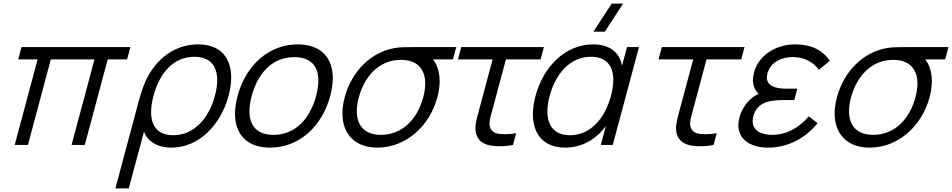

<svg xmlns="http://www.w3.org/2000/svg" viewBox="-20 -800 5256 1060"><path d="M61.2 0H134.2L260.6 -472H501.6L375.2 0H448.2L574.6 -472H681.6L699.8 -540H98.8L80.6 -472H187.6Z M617 240H691L775 -73.5C793.8 -20.5 847.3 15 926.3 15C1076.8 15 1198.4 -108.5 1242 -271.5C1251.6 -307.1 1256.4 -341 1256.4 -372C1256.4 -480.4 1197.5 -555 1073.5 -555C932.5 -555 822.2 -458.5 772.2 -324.5C763.4 -302.5 754.6 -273.5 744.9 -237.5ZM936.6 -53.5C852 -53.5 814.2 -103.6 814.2 -181.3C814.2 -208.4 818.8 -238.7 827.5 -271.5C861.4 -398 938.2 -486.5 1052.7 -486.5C1139.7 -486.5 1179.1 -435.8 1179.1 -357.4C1179.1 -331.4 1174.8 -302.3 1166.4 -271C1132.8 -145.5 1050.1 -53.5 936.6 -53.5Z M1470.6 15C1630.6 15 1757.6 -100.5 1803.1 -270.5C1812.5 -305.6 1817.2 -338.5 1817.2 -368.6C1817.2 -481.7 1751.3 -555 1623.4 -555C1465.4 -555 1337.2 -440.5 1291.6 -270.5C1282.2 -235.3 1277.5 -202.3 1277.5 -172.1C1277.5 -58.6 1343.5 15 1470.6 15ZM1489.5 -55.5C1400.3 -55.5 1357.2 -104.9 1357.2 -186C1357.2 -211.3 1361.4 -239.6 1369.6 -270.5C1403.4 -396.5 1483.5 -484.5 1604.5 -484.5C1695 -484.5 1737.7 -435.9 1737.7 -355.5C1737.7 -330.2 1733.5 -301.7 1725.1 -270.5C1691 -143 1609.5 -55.5 1489.5 -55.5Z M2498.9 -540H2266.4C2227.9 -540 2189.9 -540 2160.5 -535C2028 -512.5 1921.7 -407 1883.1 -263C1874.7 -231.4 1870.5 -201.4 1870.5 -173.7C1870.5 -60.7 1939.3 15 2064.1 15C2219.6 15 2351.6 -102.5 2394.6 -263C2403.1 -294.5 2407.1 -324.4 2407.1 -351.9C2407.1 -400.8 2394.3 -442.2 2370.6 -472H2480.6ZM2083 -55.5C1994.9 -55.5 1949.9 -105.3 1949.9 -186C1949.9 -209.3 1953.7 -235.1 1961.1 -263C1992.3 -379.4 2074.3 -469.5 2192 -469.5C2192.7 -469.5 2193.3 -469.5 2194 -469.5C2284.4 -469.1 2327.6 -417.8 2327.6 -338.9C2327.6 -315.8 2323.9 -290.3 2316.6 -263C2283.8 -140.5 2200 -55.5 2083 -55.5Z M2695 4.5C2707.3 6.5 2722.4 7.5 2738.4 7.5C2762.8 7.5 2789.4 5.1 2812.2 0L2829.4 -64.5C2810 -60.9 2788.8 -59 2768.7 -59C2758.4 -59 2748.3 -59.5 2738.9 -60.5C2711.2 -63.5 2692.1 -74.5 2684.6 -100.5C2683.1 -106.3 2682.5 -112.2 2682.5 -118.3C2682.5 -139.2 2690.3 -162.8 2699.8 -198.5L2773.1 -472H2964.6L2982.9 -540H2526.4L2508.1 -472H2699.6L2625.5 -195.5C2614.4 -153.9 2604.6 -122.4 2604.6 -92.8C2604.6 -82.9 2605.7 -73.3 2608.2 -63.5C2619.5 -20 2652.6 -1.5 2695 4.5Z M3420 -780H3357L3256 -625H3319ZM3441.7 -540 3414 -436.5C3400.9 -511 3345.2 -555 3255.2 -555C3100.2 -555 2979.6 -431.5 2936.4 -270C2926.8 -234.3 2922 -200.4 2922 -169.3C2922 -59.9 2981.3 15 3100.5 15C3190 15 3271.4 -29.5 3325.1 -105L3297 0H3363L3507.7 -540ZM3126.3 -53.5C3040.7 -53.5 3002.1 -106.8 3002.1 -185.3C3002.1 -211.3 3006.3 -240 3014.5 -270.5C3048.3 -396.5 3129.9 -486.5 3242.9 -486.5C3327 -486.5 3366 -436.7 3366 -358.4C3366 -332 3361.6 -302.5 3353 -270.5C3319.5 -145.5 3239.8 -53.5 3126.3 -53.5Z M3802.5 4.5C3814.8 6.5 3829.9 7.5 3845.9 7.5C3870.3 7.5 3896.9 5.1 3919.7 0L3936.9 -64.5C3917.5 -60.9 3896.3 -59 3876.2 -59C3865.9 -59 3855.8 -59.5 3846.4 -60.5C3818.7 -63.5 3799.6 -74.5 3792.1 -100.5C3790.6 -106.3 3790 -112.2 3790 -118.3C3790 -139.2 3797.8 -162.8 3807.3 -198.5L3880.6 -472H4072.1L4090.4 -540H3633.9L3615.6 -472H3807.1L3733 -195.5C3721.9 -153.9 3712.1 -122.4 3712.1 -92.8C3712.1 -82.9 3713.2 -73.3 3715.7 -63.5C3727 -20 3760.1 -1.5 3802.5 4.5Z M4444.9 -157.5C4387.5 -91 4319 -55.5 4243 -55.5C4175.5 -55.5 4135.3 -83.7 4135.3 -131.4C4135.3 -139.9 4136.6 -148.9 4139.1 -158.5C4156.8 -224.5 4209 -247.5 4301 -247.5H4365L4381.9 -310.5H4318.9C4254.2 -310.5 4213.6 -329.4 4213.6 -372.1C4213.6 -378.9 4214.7 -386.4 4216.9 -394.5C4233.3 -456 4293.6 -485 4357.1 -485C4421.1 -485 4472.7 -455.5 4500.7 -414.5L4561 -464C4522.8 -523 4458.4 -555 4370.4 -555C4266.4 -555 4169 -497.5 4142.7 -399.5C4138.7 -384.6 4136.8 -370.8 4136.8 -357.9C4136.8 -327 4147.9 -301.8 4168.7 -282C4113.8 -258 4076.2 -203.5 4062.2 -151.5C4058.2 -136.5 4056.3 -122.3 4056.3 -109C4056.3 -31.3 4122.3 15 4219.6 15C4328.6 15 4424.5 -35 4493.8 -120Z M5216.4 -540H4983.9C4945.4 -540 4907.4 -540 4878 -535C4745.5 -512.5 4639.2 -407 4600.6 -263C4592.2 -231.4 4588 -201.4 4588 -173.7C4588 -60.7 4656.8 15 4781.6 15C4937.1 15 5069.1 -102.5 5112.1 -263C5120.6 -294.5 5124.6 -324.4 5124.6 -351.9C5124.6 -400.8 5111.8 -442.2 5088.1 -472H5198.1ZM4800.5 -55.5C4712.4 -55.5 4667.4 -105.3 4667.4 -186C4667.4 -209.3 4671.2 -235.1 4678.6 -263C4709.8 -379.4 4791.8 -469.5 4909.5 -469.5C4910.2 -469.5 4910.8 -469.5 4911.5 -469.5C5001.9 -469.1 5045.1 -417.8 5045.1 -338.9C5045.1 -315.8 5041.4 -290.3 5034.1 -263C5001.3 -140.5 4917.5 -55.5 4800.5 -55.5Z"/></svg>

Font: Manrope
Style: RegularItalic
Weight: 400
Italic angle: -15°
Designer: Mikhail Sharanda
Foundry: Mikhail Sharanda
Version: Version 4.502;hotconv 1.0.109;makeotfexe 2.5.65596